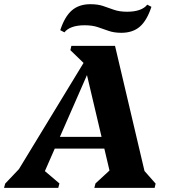

<svg xmlns="http://www.w3.org/2000/svg" viewBox="-75 -913 831 933"><path d="M-55.4 0 -49.8 -20.8 57.4 -133.8 -22.2 -26.8 381.4 -690H484L638.4 -34.4L591.2 -122.8L681.2 -20.8L676.4 0H383.4L389 -21.6L497.4 -121.6L470.4 -28L341.6 -573.6H358.8L123 -35.6L111.4 -108.4L213.8 -21.6L208.2 0ZM138.4 -190.8 149.4 -247.8H486.4L475.4 -190.8ZM348.2 -590.6 267 -669.2 271.8 -690H424.6V-590.6ZM514.6 -753.6Q479 -753.6 452.6 -763Q426.2 -772.4 399.8 -781.3Q373.4 -790.2 335.8 -790.2Q300.4 -790.2 275.5 -781.2Q250.6 -772.2 238.2 -755.8L217.8 -766.4Q239.6 -832.8 274.4 -862.7Q309.2 -892.6 364 -892.6Q400.6 -892.6 426.5 -883.7Q452.4 -874.8 478.9 -865.4Q505.4 -856 542.8 -856Q578.4 -856 603.3 -865Q628.2 -874 640.6 -890.4L660.8 -879.8Q639 -813.4 604.6 -783.5Q570.2 -753.6 514.6 -753.6Z"/></svg>

Font: Platypi Light
Style: Italic
Weight: 300
Italic angle: -13°
Designer: David Sargent
Foundry: Bolt Cutter Type
Version: Version 1.200